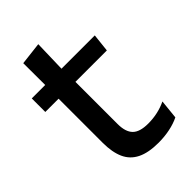

<svg xmlns="http://www.w3.org/2000/svg" viewBox="-193 -696 782 782"><g transform="rotate(-45 198.0 -305.0)"><path d="M244 10Q185.5 10 150 -7.8Q114.5 -25.5 98.5 -61.2Q82.5 -97 82.5 -150.5V-449.5H179.5V-162Q179.5 -117 200 -96Q220.5 -75 269 -75Q298 -75 324.5 -81Q351 -87 373.5 -98L365 -15Q341 -3 309.5 3.5Q278 10 244 10ZM6 -405V-483H369L360.5 -405ZM83.5 -474.5 83 -609 181 -620.5 177 -474.5Z"/></g></svg>

Font: Anek Odia Medium
Style: Regular
Weight: 500
Designer: Yesha Goshar & Mahesh Sahu (Odia), Yesha Goshar (Latin)
Foundry: Ek Type
Version: Version 1.003